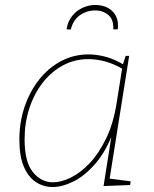

<svg xmlns="http://www.w3.org/2000/svg" viewBox="-20 -747 619 773"><path d="M192 6Q155 6 124.5 -14Q94 -34 76 -76Q58 -118 58 -185Q58 -255 79 -317Q100 -379 137.5 -426.5Q175 -474 226 -501Q277 -528 337 -528Q369 -528 405 -518.5Q441 -509 481 -485L473 -482L486 -522H500L420 -19L413 -29L506 -17L504 -2L397 2L432 -220L438 -221Q409 -141 366 -90.5Q323 -40 277 -17Q231 6 192 6ZM193 -13Q226 -13 265 -32Q304 -51 341 -90Q378 -129 407.5 -190Q437 -251 450 -335L473 -479L478 -467Q441 -489 405.5 -499Q370 -509 336 -509Q280 -509 233 -483.5Q186 -458 151.5 -413.5Q117 -369 98 -310.5Q79 -252 79 -186Q79 -95 112.5 -54Q146 -13 193 -13ZM364 -727Q391 -727 413 -716Q435 -705 446.5 -683Q458 -661 454 -629H436Q438 -668 416.5 -686.5Q395 -705 363 -705Q329 -705 301.5 -685.5Q274 -666 265 -628L248 -629Q253 -662 271 -683.5Q289 -705 313.5 -716Q338 -727 364 -727Z"/></svg>

Font: Bitter Thin Thin
Style: Italic
Weight: 250
Italic angle: -9°
Version: Version 2.002